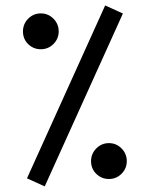

<svg xmlns="http://www.w3.org/2000/svg" viewBox="-20 -680 544 698"><path d="M362.3 -660.2 78.1 -31.7 142.6 -2.4 426.8 -630.9ZM311 -94.2Q311 -66.4 330.1 -47.9Q349.1 -29.3 376 -29.3Q402.8 -29.3 421.9 -48.3Q440.9 -67.4 440.9 -94.2Q440.9 -121.1 421.9 -140.4Q402.8 -159.7 376 -159.7Q349.1 -159.7 330.1 -140.4Q311 -121.1 311 -94.2ZM63.5 -565.9Q63.5 -538.1 82.5 -519.5Q101.6 -501 128.4 -501Q155.3 -501 174.3 -520Q193.4 -539.1 193.4 -565.9Q193.4 -592.8 174.3 -612.1Q155.3 -631.3 128.4 -631.3Q101.6 -631.3 82.5 -612.1Q63.5 -592.8 63.5 -565.9Z"/></svg>

Font: Vazir Variable Regular
Style: Regular
Weight: 400
Designer: Saber Rastikerdar
Foundry: Saber Rastikerdar
Version: Version 30.1.0